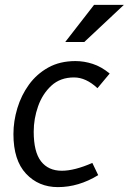

<svg xmlns="http://www.w3.org/2000/svg" viewBox="-20 -753 527 786"><path d="M379 -392Q332 -436 283 -436Q227 -436 190.5 -402.5Q154 -369 136 -318Q118 -267 118 -214Q118 -131 148 -92.5Q178 -54 233 -54Q285 -54 358 -86L382 -36Q302 13 217 13Q138 13 86.5 -42Q35 -97 35 -204Q35 -257 51 -310Q67 -363 98.5 -406.5Q130 -450 177.5 -476.5Q225 -503 289 -503Q324 -503 359.5 -491.5Q395 -480 429 -452ZM365 -733H487L325 -581H247Z"/></svg>

Font: Rosario Light
Style: Italic
Weight: 300
Italic angle: -8.05°
Designer: Hector Gatti
Foundry: Omnibus Type
Version: Version 1.101; ttfautohint (v1.8.1.43-b0c9)